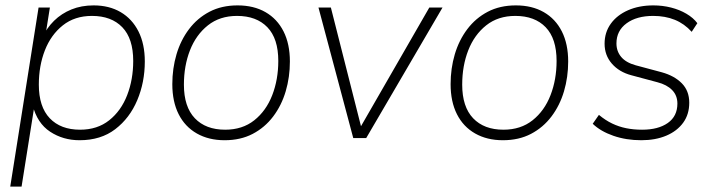

<svg xmlns="http://www.w3.org/2000/svg" viewBox="-20 -512 2653 712"><path d="M18 180 123 -484H165L147 -371H136Q153 -408 180.5 -435Q208 -462 245 -477Q282 -492 327 -492Q385 -492 427.5 -467Q470 -442 493.5 -395.5Q517 -349 517 -284Q517 -207 489 -140.5Q461 -74 407.5 -33Q354 8 275 8Q214 8 166 -23.5Q118 -55 101 -122H108L60 180ZM277 -31Q341 -31 385 -66Q429 -101 451.5 -159Q474 -217 474 -286Q474 -369 433.5 -411Q393 -453 321 -453Q257 -453 213 -418Q169 -383 146.5 -325.5Q124 -268 124 -198Q124 -116 164.5 -73.5Q205 -31 277 -31Z M813 8Q754 8 710 -17Q666 -42 642.5 -88.5Q619 -135 619 -200Q619 -258 634.5 -310.5Q650 -363 681 -404Q712 -445 757 -468.5Q802 -492 861 -492Q921 -492 964.5 -467Q1008 -442 1031.5 -395.5Q1055 -349 1055 -284Q1055 -226 1039.5 -173.5Q1024 -121 993 -80Q962 -39 917 -15.5Q872 8 813 8ZM815 -31Q879 -31 923 -66Q967 -101 989.5 -159Q1012 -217 1012 -286Q1012 -369 971.5 -411Q931 -453 859 -453Q795 -453 751 -418Q707 -383 684.5 -325.5Q662 -268 662 -198Q662 -116 702.5 -73.5Q743 -31 815 -31Z M1290 0 1161 -484H1207L1326 -15H1302L1572 -484H1621L1338 0Z M1845 8Q1786 8 1742 -17Q1698 -42 1674.5 -88.5Q1651 -135 1651 -200Q1651 -258 1666.5 -310.5Q1682 -363 1713 -404Q1744 -445 1789 -468.5Q1834 -492 1893 -492Q1953 -492 1996.5 -467Q2040 -442 2063.5 -395.5Q2087 -349 2087 -284Q2087 -226 2071.5 -173.5Q2056 -121 2025 -80Q1994 -39 1949 -15.5Q1904 8 1845 8ZM1847 -31Q1911 -31 1955 -66Q1999 -101 2021.5 -159Q2044 -217 2044 -286Q2044 -369 2003.5 -411Q1963 -453 1891 -453Q1827 -453 1783 -418Q1739 -383 1716.5 -325.5Q1694 -268 1694 -198Q1694 -116 1734.5 -73.5Q1775 -31 1847 -31Z M2358 8Q2302 8 2254.5 -8.5Q2207 -25 2178 -53L2201 -86Q2225 -66 2250 -54Q2275 -42 2302.5 -36.5Q2330 -31 2361 -31Q2421 -31 2456.5 -56Q2492 -81 2492 -128Q2492 -158 2472.5 -178Q2453 -198 2418 -207L2321 -233Q2276 -245 2249 -276Q2222 -307 2222 -350Q2222 -392 2245 -424Q2268 -456 2309 -474Q2350 -492 2403 -492Q2437 -492 2468.5 -484Q2500 -476 2525.5 -461Q2551 -446 2566 -426L2545 -394Q2518 -424 2482.5 -438.5Q2447 -453 2402 -453Q2341 -453 2303.5 -425.5Q2266 -398 2266 -351Q2266 -322 2283.5 -301Q2301 -280 2337 -270L2434 -244Q2481 -231 2508.5 -203Q2536 -175 2536 -131Q2536 -88 2513.5 -57Q2491 -26 2451 -9Q2411 8 2358 8Z"/></svg>

Font: Nunito Sans 12pt ExtraLight 12pt ExtraLight
Style: Italic
Weight: 250
Italic angle: -9°
Version: Version 3.101;gftools[0.9.27]